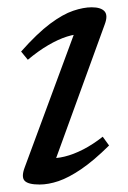

<svg xmlns="http://www.w3.org/2000/svg" viewBox="-20 -484 342 514"><path d="M46 -35.5 184.5 -410 200.5 -392.5Q182.5 -393.5 159 -386Q135.5 -378.5 109 -363Q82.5 -347.5 54.5 -324L36.5 -346Q80 -395 114.2 -420.5Q148.5 -446 176 -455.2Q203.5 -464.5 225.5 -464.5Q250 -464.5 259.8 -453.8Q269.5 -443 260.5 -419L122 -38L110 -61Q129 -59 152.8 -64.8Q176.5 -70.5 202.8 -84Q229 -97.5 255 -118L272 -94.5Q231 -54 197.5 -31.2Q164 -8.5 136.8 0.8Q109.5 10 86 10Q55.5 10 46 0Q36.5 -10 46 -35.5Z"/></svg>

Font: Newsreader
Style: Italic
Weight: 400
Italic angle: -17°
Designer: Hugues Gentile
Foundry: Production Type
Version: Version 1.003